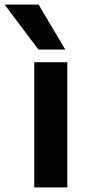

<svg xmlns="http://www.w3.org/2000/svg" viewBox="-87 -810 372 830"><path d="M61 0V-541H204V0ZM79 -596 -67 -790H80L195 -596Z"/></svg>

Font: Georama SemiExpanded SemiBold
Style: Regular
Weight: 600
Width: 6
Designer: Jean-Baptiste Levee
Foundry: Production Type
Version: Version 1.001